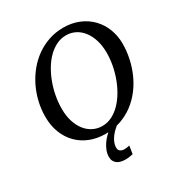

<svg xmlns="http://www.w3.org/2000/svg" viewBox="-206 -831 1121 1192"><g transform="rotate(-30 355.0 -235.5)"><path d="M690.9 -417Q690.9 -364.3 679.7 -311.8Q668.5 -259.3 647 -210.9Q625.5 -162.6 593.8 -121.3Q562 -80.1 520.8 -49.3Q479.5 -18.6 428.7 -1Q417.5 2.4 405.3 5.9Q395 14.2 384.8 23.9Q370.6 37.6 359.1 53.2Q347.7 68.8 340.3 86.4Q333 104 333 123Q333 141.1 344.7 149.2Q356.4 157.2 373 157.2Q382.8 157.2 391.8 155.8Q400.9 154.3 410.2 151.9L401.4 209Q388.7 211.9 374.8 213.9Q360.8 215.8 347.2 215.8Q331.1 215.8 316.2 212.4Q301.3 209 290 201.4Q278.8 193.8 272 181.2Q265.1 168.5 265.1 149.9Q265.1 127.9 273.4 106.2Q281.7 84.5 294.9 65.2Q308.1 45.9 324.7 29.3Q332 22 339.4 15.6Q329.6 16.1 319.8 16.1Q259.8 16.1 210 -3.7Q160.2 -23.4 124 -60.1Q87.9 -96.7 67.9 -147.9Q47.9 -199.2 47.9 -262.2Q47.9 -315.9 60.1 -368.2Q72.3 -420.4 95.5 -467.8Q118.7 -515.1 151.6 -555.2Q184.6 -595.2 225.8 -624.5Q267.1 -653.8 316.2 -670.4Q365.2 -687 419.9 -687Q481.9 -687 532.2 -665.8Q582.5 -644.5 617.7 -607.9Q652.8 -571.3 671.9 -522Q690.9 -472.7 690.9 -417ZM577.1 -417Q577.1 -466.8 564.7 -507.3Q552.2 -547.9 530 -576.9Q507.8 -606 477.3 -621.6Q446.8 -637.2 411.1 -637.2Q374.5 -637.2 341.8 -621.1Q309.1 -605 281.2 -577.1Q253.4 -549.3 231.2 -512Q209 -474.6 193.4 -432.1Q177.7 -389.6 169.4 -344Q161.1 -298.3 161.1 -253.9Q161.1 -203.1 174.1 -162.8Q187 -122.6 209.2 -94.5Q231.4 -66.4 261.7 -51.3Q292 -36.1 327.1 -36.1Q363.8 -36.1 396.5 -52.5Q429.2 -68.8 457 -97.2Q484.9 -125.5 507.1 -162.8Q529.3 -200.2 544.9 -242.7Q560.5 -285.2 568.8 -329.8Q577.1 -374.5 577.1 -417Z"/></g></svg>

Font: Charis SIL Am
Style: Italic
Weight: 400
Italic angle: -11°
Foundry: SIL International
Version: Version 5.000